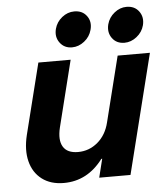

<svg xmlns="http://www.w3.org/2000/svg" viewBox="-51 -745 691 800"><g transform="rotate(-5 294.0 -345.0)"><path d="M184.2 9.2Q129.2 9.2 92.9 -18.3Q56.7 -45.8 44.6 -93.8Q32.5 -141.7 47.5 -203.3L121.7 -500H256.7L187.5 -222.5Q175 -170.8 192.1 -142.5Q209.2 -114.2 254.2 -114.2Q300.8 -114.2 336.7 -144.6Q372.5 -175 385 -226.7L453.3 -500H588.3L463.3 0H332.5L351.7 -77.5H348.3Q283.3 9.2 184.2 9.2ZM486.7 -550.8Q453.3 -550.8 435.4 -575.4Q417.5 -600 425.8 -633.3Q433.3 -661.7 456.7 -680.4Q480 -699.2 507.5 -699.2Q541.7 -699.2 559.6 -674.6Q577.5 -650 569.2 -616.7Q561.7 -588.3 537.9 -569.6Q514.2 -550.8 486.7 -550.8ZM267.5 -550.8Q235 -550.8 216.7 -575.4Q198.3 -600 206.7 -633.3Q214.2 -661.7 237.5 -680.4Q260.8 -699.2 289.2 -699.2Q323.3 -699.2 341.2 -674.6Q359.2 -650 350 -616.7Q342.5 -588.3 318.8 -569.6Q295 -550.8 267.5 -550.8Z"/></g></svg>

Font: Funnel Sans
Style: Bold Italic
Weight: 700
Italic angle: -14.036°
Designer: NORD ID, Kristian Moeller
Foundry: Dicotype
Version: Version 1.000